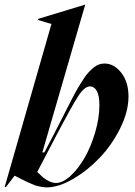

<svg xmlns="http://www.w3.org/2000/svg" viewBox="-35 -793 580 825"><path d="M-15.1 11.2 186 -689.9 128.9 -707V-711.9L330.1 -772.9H331.1L147 -138.2H155.8L195.8 -214.8Q209 -239.7 226.3 -274.2Q243.7 -308.6 254.2 -329.1Q264.6 -349.6 278.8 -376.7Q293 -403.8 302.5 -419.7Q312 -435.5 324.2 -454.1Q336.4 -472.7 346.2 -482.9Q356 -493.2 367.4 -502.7Q378.9 -512.2 390.4 -516.1Q401.9 -520 414.1 -520Q454.6 -520 485.8 -480.7Q517.1 -441.4 517.1 -377.9Q517.1 -313 481.2 -241.2Q445.3 -169.4 392.8 -114.5Q340.3 -59.6 278.3 -23.7Q216.3 12.2 166 12.2Q155.3 12.2 143.6 10Q131.8 7.8 124 5.9Q116.2 3.9 100.6 -2.9Q85 -9.8 79.6 -12.2Q74.2 -14.6 53.7 -25.1Q33.2 -35.6 27.8 -38.1L-9.8 11.2ZM125 -54.2Q139.2 -40 149.4 -31.2Q159.7 -22.5 175.3 -14.6Q190.9 -6.8 205.1 -6.8Q234.9 -6.8 268.6 -37.8Q302.2 -68.8 329.1 -116Q356 -163.1 374 -224.4Q392.1 -285.6 392.1 -341.8Q392.1 -383.3 380.6 -402.6Q369.1 -421.9 352.1 -421.9Q328.1 -421.9 300.8 -379.6Q273.4 -337.4 206.1 -209Z"/></svg>

Font: Nyght Serif Medium Italic
Style: Regular
Weight: 500
Italic angle: -16°
Designer: Maksym Kobuzan
Version: Version 0.410;Glyphs 3.1.2 (3151)